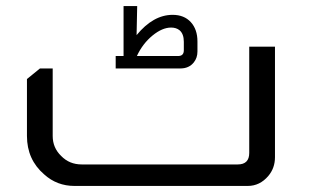

<svg xmlns="http://www.w3.org/2000/svg" viewBox="-20 -614 1043 634"><path d="M433 -594 431 -498Q486 -565 550 -565Q588 -565 610 -541Q632 -517 632 -477V-444Q632 -423 620 -408Q604 -388 576 -388H362V-429H388V-594ZM587 -476Q587 -502 573 -514Q562 -523 545 -523Q516 -523 484 -497Q451 -470 432 -429H568Q587 -429 587 -448ZM888 -460V-95Q888 -59 866 -33Q838 0 798 0H226Q168 0 126 -38Q69 -87 69 -165V-353L112 -388H154V-165Q154 -126 182 -99Q209 -71 250 -71H765Q803 -71 803 -109V-460Z"/></svg>

Font: Almarai
Style: Regular
Weight: 400
Designer: Boutros International 2019
Foundry: Created by Boutros International 2019
Version: Version 1.10